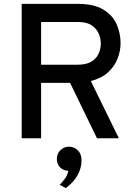

<svg xmlns="http://www.w3.org/2000/svg" viewBox="-20 -720 713 1000"><path d="M93 0V-700H383Q468.5 -700 517.5 -670.5Q566.5 -641 587.2 -594Q608 -547 608 -495Q608 -454.5 592 -414Q576 -373.5 541.8 -342.5Q507.5 -311.5 453 -298L599 0H485L345 -288.5H194V0ZM194 -383H385Q430 -383 456.2 -399.2Q482.5 -415.5 493.8 -440.8Q505 -466 505 -493.5Q505 -518.5 494.5 -544.2Q484 -570 458 -587.8Q432 -605.5 385 -605.5H194ZM322.5 259.5 291 242.5Q302.5 231 316.8 212.5Q331 194 336 169.5Q309.5 169 292.8 151.5Q276 134 276 108Q276 80 294.8 62Q313.5 44 339.5 44Q365.5 44 385 62.5Q404.5 81 404.5 114.5Q404.5 156.5 383.5 193.5Q362.5 230.5 322.5 259.5Z"/></svg>

Font: Overpass Medium
Style: Regular
Weight: 500
Designer: Delve Withrington, Dave Bailey, Thomas Jockin
Foundry: Delve Fonts LLC
Version: Version 4.000